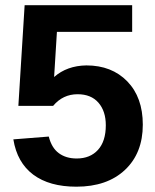

<svg xmlns="http://www.w3.org/2000/svg" viewBox="-20 -708 595 738"><path d="M528.9 -228.9Q528.9 -119.3 460.2 -54.8Q391.6 9.6 273.5 9.6Q169.9 9.6 107.8 -36.7Q45.8 -83.1 31.3 -172.3L167.5 -183.1Q178.3 -139.8 206 -119.3Q233.7 -98.8 274.7 -98.8Q326.5 -98.8 356.6 -131.9Q386.7 -165.1 386.7 -226.5Q386.7 -280.7 358.4 -313.3Q330.1 -345.8 278.3 -345.8Q221.7 -345.8 184.3 -301.2H50.6L74.7 -688H488V-585.5H198.8L188 -412Q237.3 -455.4 312 -456.6Q409.6 -456.6 469.3 -395.2Q528.9 -333.7 528.9 -228.9Z"/></svg>

Font: Ramabhadra
Style: Regular
Weight: 400
Designer: Purushoth Kumar Guthula
Foundry: Andhrapradesh Society for Knowledge Networks
Version: Version 1.0.5; ttfautohint (vUNKNOWN) -l 7 -r 28 -G 50 -x 13